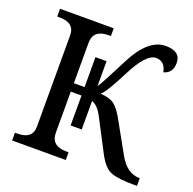

<svg xmlns="http://www.w3.org/2000/svg" viewBox="-127 -849 983 978"><g transform="rotate(20 365.0 -360.0)"><path d="M292 -335.9H233.9V-113.8Q233.9 -42 315.9 -42H329.1V0H38.1V-42H50.8Q132.8 -42 132.8 -108.9V-604Q132.8 -671.9 50.8 -671.9H38.1V-713.9H329.1V-671.9H315.9Q233.9 -671.9 233.9 -600.1V-381.8H292V-543.9H352.1V-409.2Q352.1 -410.2 354 -412.1Q367.2 -428.2 440.9 -574.2Q514.6 -720.2 609.9 -720.2Q690.9 -720.2 690.9 -657.2Q690.9 -602.1 643.1 -589.8Q632.3 -646 584 -646Q531.2 -646 466.8 -519Q402.3 -392.1 379.9 -377.9Q428.7 -376 454.3 -356.9Q480 -337.9 505.9 -291L600.1 -122.1Q644.5 -42 711.9 -42H714.8V0H701.2Q615.2 0 575.2 -14.4Q535.2 -28.8 501 -94.2L410.2 -268.1Q383.8 -318.4 352.1 -328.1V-173.8H292Z"/></g></svg>

Font: Droid-TTFautohint Serif
Style: Regular
Weight: 400
Foundry: Ascender Corporation
Version: Version 1.00; ttfautohint (v1.00rc1.4-1a1c-dirty) -l 8 -r 50